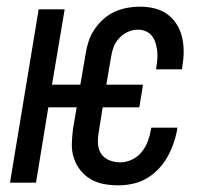

<svg xmlns="http://www.w3.org/2000/svg" viewBox="-20 -548 640 576"><path d="M335 8Q312 8 291 4Q270 0 252 -10.5Q234 -21 221 -37.5Q208 -54 201.5 -74Q195 -94 195.5 -116Q196 -138 199 -161L210 -226H125L88 0H10L96 -520H174L136 -294H221L237 -387Q240 -406 246 -424.5Q252 -443 263.5 -460Q275 -477 290 -490.5Q305 -504 323.5 -512.5Q342 -521 361.5 -524.5Q381 -528 399 -528Q422 -528 443 -523Q464 -518 481 -506Q498 -494 509.5 -476Q521 -458 526 -437Q531 -416 531 -394Q531 -372 527 -349L526 -340H448L449 -346Q451 -359 452 -371.5Q453 -384 451.5 -396Q450 -408 446.5 -419.5Q443 -431 436 -440Q429 -449 418 -454Q407 -459 394 -459Q379 -459 364 -452.5Q349 -446 337.5 -433.5Q326 -421 320.5 -406Q315 -391 313 -376L299 -294H409L398 -226H288L276 -150Q273 -133 274 -116Q275 -99 284 -86Q293 -73 308.5 -67Q324 -61 341 -61Q359 -61 376.5 -69.5Q394 -78 405.5 -92.5Q417 -107 423.5 -124.5Q430 -142 433 -160L434 -165H512L511 -156Q507 -136 499.5 -115Q492 -94 481 -75Q470 -56 454 -39.5Q438 -23 418.5 -12Q399 -1 377.5 3.5Q356 8 335 8Z"/></svg>

Font: Iosevka Extended
Style: Italic
Weight: 400
Width: 7
Italic angle: -9°
Monospace: yes
Designer: Belleve Invis
Foundry: Belleve Invis
Version: Version 32.5.0; ttfautohint (v1.8.4)